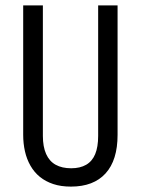

<svg xmlns="http://www.w3.org/2000/svg" viewBox="-20 -680 522 712"><path d="M243 12Q206 12 177.5 2.5Q149 -7 128 -24Q107 -41 93 -65.5Q79 -90 72.5 -119Q66 -148 66 -180V-660H139V-176Q139 -136 151 -109Q163 -82 186.5 -69Q210 -56 244 -56Q277 -56 299.5 -69Q322 -82 333 -108.5Q344 -135 344 -176V-660H416V-180Q416 -86 371.5 -37Q327 12 243 12Z"/></svg>

Font: Bricolage Grotesque 24pt Condensed Light
Style: Regular
Weight: 300
Width: 3
Designer: Mathieu Triay
Foundry: Atelier Triay
Version: Version 1.001;gftools[0.9.33.dev8+g029e19f]